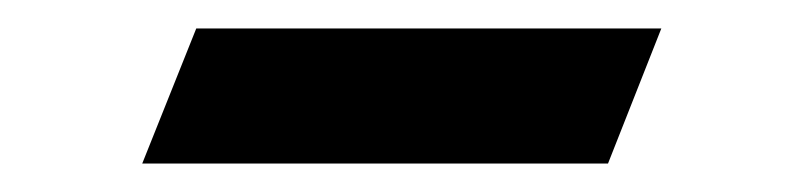

<svg xmlns="http://www.w3.org/2000/svg" viewBox="-20 -317 563 135"><path d="M80 -202 118 -297H445L407.5 -202Z"/></svg>

Font: Libre Caslon Text Medium Italic
Style: Regular
Weight: 500
Italic angle: -22.583°
Designer: Pablo Impallari, Rodrigo Fuenzalida, Katja Schimmel
Foundry: Pablo Impallari, Rodrigo Fuenzalida
Version: Version 2.000